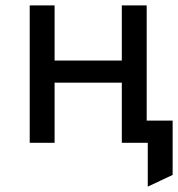

<svg xmlns="http://www.w3.org/2000/svg" viewBox="-20 -531 662 714"><path d="M529.5 163V0H472.5V-82.5H622V119.5ZM90.5 0V-511H183V-306H433V-511H525.5V0H433V-223.5H183V0Z"/></svg>

Font: Overpass Mono Medium
Style: Regular
Weight: 500
Monospace: yes
Designer: Delve Withrington, Dave Bailey
Foundry: Delve Fonts LLC
Version: Version 4.000